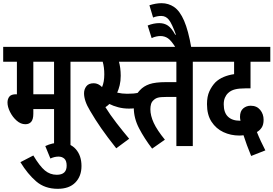

<svg xmlns="http://www.w3.org/2000/svg" viewBox="-20 -916 1715 1204"><path d="M422 -529V0H319V-232H189V-203Q189 -168 176 -152.5Q163 -137 139 -137Q110 -137 84.5 -159.5Q59 -182 43 -214Q27 -246 27 -273Q27 -295 38.5 -310Q50 -325 82 -325L86 -324V-529H0V-622H494V-529ZM319 -529H189V-325H319Z M264 0Q308 -21 355 -21Q420 -21 455.5 19.5Q491 60 491 125Q491 189 452.5 228.5Q414 268 342 268Q261 268 207 221.5Q153 175 108 101L189 59Q229 126 261.5 153Q294 180 336 180Q398 180 398 123Q398 92 383.5 79Q369 66 347 66Q334 66 321.5 69Q309 72 296 78Z M777 -328Q799 -328 817 -329.5Q835 -331 853 -336L862 -244Q845 -239 826 -237Q807 -235 788 -235Q753 -235 721 -243.5Q689 -252 666 -264Q655 -253 641 -244Q670 -197 711 -144Q752 -91 790 -46L709 14Q652 -58 614.5 -112Q577 -166 545 -221Q525 -254 516 -281Q507 -308 507 -331Q507 -356 521.5 -375Q536 -394 568 -394Q596 -394 620 -370Q627 -386 630.5 -406Q634 -426 634 -450Q634 -494 624 -529H482V-622H834V-529H726Q731 -511 734 -488.5Q737 -466 737 -441Q737 -408 730.5 -381.5Q724 -355 715 -335Q746 -328 777 -328Z M1189 -529V0H1086V-308H1021Q986 -308 970 -303.5Q954 -299 942 -287Q931 -277 927 -262.5Q923 -248 923 -231Q923 -191 944 -145.5Q965 -100 1014 -40L934 16Q885 -48 852 -111.5Q819 -175 819 -240Q819 -311 857 -350Q881 -376 917.5 -388.5Q954 -401 1022 -401H1086V-529H790V-622H1261V-529Z M1083 -615Q1054 -662 1033 -676Q1012 -690 986 -690Q974 -690 959.5 -687Q945 -684 931 -677L906 -756Q943 -771 979 -771Q1010 -771 1033 -755.5Q1056 -740 1079 -698L1083 -699Q1058 -768 1039 -792Q1020 -816 991 -816Q965 -816 940 -806L917 -883Q936 -889 955 -892.5Q974 -896 993 -896Q1037 -896 1072.5 -871.5Q1108 -847 1134.5 -786Q1161 -725 1180 -615Z M1555 62Q1541 28 1528.5 -5.5Q1516 -39 1507 -68Q1494 -66 1481 -66Q1427 -66 1381 -87.5Q1335 -109 1306.5 -152.5Q1278 -196 1278 -263Q1278 -311 1293 -343.5Q1308 -376 1331 -400Q1353 -421 1383 -433.5Q1413 -446 1448 -451V-529H1249V-622H1675V-529H1551V-362H1521Q1479 -362 1453.5 -355.5Q1428 -349 1411 -333Q1398 -321 1390.5 -303.5Q1383 -286 1383 -262Q1383 -210 1409.5 -184.5Q1436 -159 1484 -159Q1486 -159 1488 -159Q1485 -173 1485 -183Q1485 -219 1505 -236Q1525 -253 1552 -253Q1590 -253 1611.5 -227Q1633 -201 1633 -165Q1633 -134 1621 -116Q1609 -98 1591 -88Q1602 -60 1616 -30Q1630 0 1644 27Z"/></svg>

Font: Noto Sans ExtraCondensed SemiBold
Style: Regular
Weight: 600
Width: 2
Designer: Monotype Design Team
Foundry: Monotype Imaging Inc.
Version: Version 2.013; ttfautohint (v1.8.4.7-5d5b)